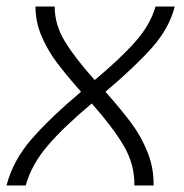

<svg xmlns="http://www.w3.org/2000/svg" viewBox="-61 -570 565 590"><path d="M263 -288Q311 -234 342 -192.5Q373 -151 392.5 -102Q412 -53 411 0H352Q353 -65 319 -122.5Q285 -180 221 -252Q137 -182 86.5 -123.5Q36 -65 18 0H-41Q-21 -77 36 -142.5Q93 -208 188 -288Q142 -340 113.5 -378Q85 -416 66.5 -459.5Q48 -503 48 -550H107Q107 -494 138.5 -442.5Q170 -391 230 -324Q309 -390 355 -442Q401 -494 417 -550H476Q459 -483 406 -423.5Q353 -364 263 -288Z"/></svg>

Font: Krub Light
Style: Italic
Weight: 300
Italic angle: -8°
Designer: Ekaluck Peanpanawate
Foundry: Cadson Demak Co.,Ltd.
Version: Version 1.000; ttfautohint (v1.6)